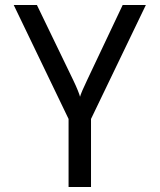

<svg xmlns="http://www.w3.org/2000/svg" viewBox="-20 -750 640 770"><path d="M255 0V-273L35 -730H128L273 -430Q285 -405 292 -387.5Q299 -370 301 -362Q303 -370 310.5 -387.5Q318 -405 330 -430L472 -730H565L345 -273V0Z"/></svg>

Font: JetBrains Mono Zero
Style: Regular-Zero
Weight: 400
Designer: Philipp Nurullin, Konstantin Bulenkov
Foundry: JetBrains
Version: Version 2.211